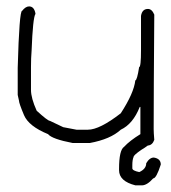

<svg xmlns="http://www.w3.org/2000/svg" viewBox="-20 -469 528 593"><path d="M413.6 -54.7V-138.7H411.6Q390.6 -85.9 353 -68.4Q321.3 -39.1 257.3 -27.3H204.6Q140.6 -39.6 128.4 -54.7Q68.8 -79.1 54.2 -113.3Q38.6 -150.4 38.6 -158.2L34.7 -175.8V-259.8Q39.6 -435.5 48.3 -435.5Q59.1 -449.2 69.8 -449.2Q85.4 -449.2 89.4 -427.7V-425.8Q81.5 -414.1 77.6 -312.5Q75.7 -290.5 75.7 -261.7V-191.4Q75.7 -166 93.3 -127Q127.4 -95.7 134.3 -95.7L175.3 -76.2L216.3 -68.4H251.5Q287.6 -68.4 353 -119.1Q393.6 -181.6 397.9 -220.7Q403.3 -220.7 409.7 -261.7Q415.5 -261.7 415.5 -314.5V-419.9Q418.9 -441.4 437 -441.4Q449.2 -441.4 456.5 -423.8Q454.6 -175.8 454.6 -70.3Q454.6 -60.1 456.5 -37.1Q450.7 -20.5 436.5 -19.5Q428.2 -13.2 416 -5.9Q392.6 10.3 392.6 15.6Q388.7 24.4 388.7 41V50.8Q388.7 58.1 410.2 62.5Q431.6 52.7 431.6 35.2Q441.9 17.6 455.1 17.6Q476.6 21 476.6 39.1Q462.9 82 453.1 82Q434.1 103.5 418 103.5H398.4Q347.7 90.8 347.7 56.6V52.7Q347.7 -5.4 363.3 -15.6Q380.4 -34.2 413.6 -54.7Z"/></svg>

Font: CEF Fonts CJK
Style: Regular
Weight: 400
Designer: PartyBoss (派对大魔王)
Version: Release 2.25